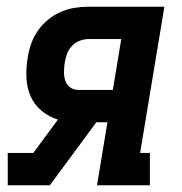

<svg xmlns="http://www.w3.org/2000/svg" viewBox="-20 -550 540 570"><path d="M3 0V-96H79L152 -195Q125 -203 103.5 -221Q82 -239 71 -264Q60 -289 58.5 -318.5Q57 -348 62 -377Q65 -398 72 -418.5Q79 -439 91.5 -457.5Q104 -476 121.5 -490.5Q139 -505 159 -514Q179 -523 200 -526.5Q221 -530 242 -530H468L396 -96H425V0H268L299 -187H266L128 0ZM315 -283 340 -434H242Q229 -434 215.5 -428.5Q202 -423 192.5 -412.5Q183 -402 178.5 -389Q174 -376 172 -363Q170 -349 170 -335.5Q170 -322 174 -310Q178 -298 188.5 -290.5Q199 -283 213 -283Z"/></svg>

Font: Iosevka Slab
Style: Bold Italic
Weight: 700
Italic angle: -9°
Monospace: yes
Designer: Belleve Invis
Foundry: Belleve Invis
Version: Version 11.1.0; ttfautohint (v1.8.3)